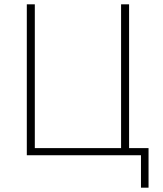

<svg xmlns="http://www.w3.org/2000/svg" viewBox="-20 -718 753 888"><path d="M632 0H104V-698H141V-33H540V-698H577V-33H667V150H632Z"/></svg>

Font: IBM Plex Sans ExtLt
Style: Regular
Weight: 200
Designer: Mike Abbink, Paul van der Laan, Pieter van Rosmalen
Foundry: Bold Monday
Version: Version 3.005